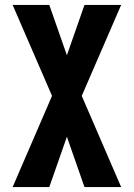

<svg xmlns="http://www.w3.org/2000/svg" viewBox="-20 -540 540 775"><path d="M31 215 190 -153 31 -520H179L250 -317L321 -520H469L310 -153L469 215H321L250 12L179 215Z"/></svg>

Font: Iosevka SS04 Heavy
Style: Regular
Weight: 900
Monospace: yes
Designer: Belleve Invis
Foundry: Belleve Invis
Version: Version 19.0.0; ttfautohint (v1.8.4)